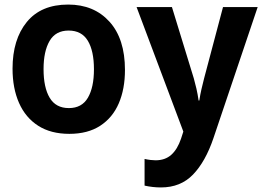

<svg xmlns="http://www.w3.org/2000/svg" viewBox="-20 -577 1167 842"><path d="M284 10Q203 10 147.5 -25.5Q92 -61 63.5 -125.5Q35 -190 35 -276Q35 -404 97.5 -480.5Q160 -557 279 -557Q392 -557 460 -482Q528 -407 528 -270Q528 -187 501 -124Q474 -61 419.5 -25.5Q365 10 284 10ZM282 -103Q339 -103 365.5 -148.5Q392 -194 392 -273Q392 -354 365 -398.5Q338 -443 281 -443Q224 -443 197.5 -397.5Q171 -352 171 -274Q171 -193 198 -148Q225 -103 282 -103ZM686 245Q668 245 650 243Q632 241 614 237V120Q627 123 640 124.5Q653 126 662 126Q704 126 731 102Q758 78 774 31L784 0L579 -546H734L830 -233Q836 -212 841.5 -188Q847 -164 851 -136H854Q858 -162 863.5 -186Q869 -210 875 -233L958 -546H1110L916 29Q881 132 826.5 188.5Q772 245 686 245Z"/></svg>

Font: Noto Sans Mono SemiCondensed
Style: Bold
Weight: 700
Width: 4
Designer: Monotype Design Team
Foundry: Monotype Imaging Inc.
Version: Version 2.014